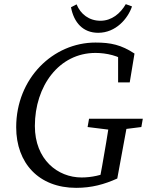

<svg xmlns="http://www.w3.org/2000/svg" viewBox="-20 -890 708 925"><path d="M58 -277C58 -104 167 15 347 15C422 15 483 -2 545 -30L598 -318H510C498 -243 486 -166 472 -90L461 -31L514 -65C468 -46 422 -35 373 -35C258 -35 148 -121 148 -283C148 -475 264 -635 440 -635C493 -635 553 -621 590 -592L549 -632V-493H605L628 -632C564 -674 514 -685 440 -685C236 -685 58 -513 58 -277ZM402 -278 523 -263H542L661 -278L668 -318H409L402 -278ZM453 -732C538 -732 596 -800 616 -859L586 -870C560 -825 518 -790 464 -790C409 -790 368 -822 349 -869L322 -855C336 -781 380 -732 453 -732Z"/></svg>

Font: Source Serif Variable
Style: Italic
Weight: 389
Italic angle: -12°
Designer: Frank Grießhammer
Foundry: Adobe Systems Incorporated
Version: Version 3.001;hotconv 1.0.111;makeotfexe 2.5.65597